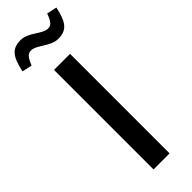

<svg xmlns="http://www.w3.org/2000/svg" viewBox="-336 -898 914 914"><g transform="rotate(-45 120.5 -441.5)"><path d="M67 -670V0H175V-670ZM-44 -771 6 -760C23 -801 34 -813 55 -813C93 -813 134 -760 186 -760C244 -760 267 -789 285 -872L234 -883C219 -841 206 -829 187 -829C147 -829 108 -883 55 -883C-1 -883 -26 -857 -44 -771Z"/></g></svg>

Font: LT Wave Text Medium
Style: Regular
Weight: 500
Designer: Daniel Lyons
Version: Version 2.5 (Glyphs App)